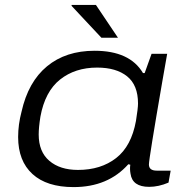

<svg xmlns="http://www.w3.org/2000/svg" viewBox="-20 -743 736 775"><path d="M389.2 -590.8 269 -719.2V-723.1H367.2L456.1 -590.8ZM276.9 12.2Q168.9 12.2 111.1 -40.5Q53.2 -93.3 53.2 -189.9Q53.2 -240.2 66.9 -292Q93.8 -412.6 169.7 -475.3Q245.6 -538.1 361.8 -538.1Q503.9 -538.1 557.1 -448.2H564L591.8 -525.9H654.8L634.8 -412.1Q581.1 -101.1 581.1 -79.1Q581.1 -54.2 612.8 -54.2H668.9L660.2 -5.9Q620.1 11.2 582 11.2Q514.2 11.2 506.8 -42Q503.4 -60.1 505.9 -78.1L498 -80.1Q416 12.2 276.9 12.2ZM294.9 -57.1Q387.2 -57.1 448.7 -105Q510.3 -152.8 528.8 -254.9Q537.1 -306.2 537.1 -325.2Q537.1 -399.4 493.2 -434.8Q449.2 -470.2 372.1 -470.2Q283.2 -470.2 222.4 -421.9Q161.6 -373.5 143.1 -272Q136.2 -228.5 136.2 -200.2Q136.2 -130.4 179.2 -93.8Q222.2 -57.1 294.9 -57.1Z"/></svg>

Font: Archivo Expanded Light
Style: Italic
Weight: 300
Width: 7
Italic angle: -10°
Designer: Hector Gatti
Foundry: Omnibus-Type
Version: Version 2.001